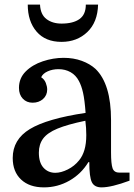

<svg xmlns="http://www.w3.org/2000/svg" viewBox="-20 -800 581 830"><path d="M35 -117Q35 -197 109 -242Q183 -287 350 -312Q346 -368 339 -399Q332 -430 321 -450Q308 -475 285 -488Q262 -501 233 -501Q207 -501 186 -491.5Q165 -482 158 -466Q172 -457 178 -441.5Q184 -426 184 -413Q184 -388 166 -372Q148 -356 121 -356Q95 -356 78.5 -373.5Q62 -391 62 -420Q62 -462 91 -491Q120 -520 165 -535Q210 -550 255 -550Q298 -550 333.5 -537Q369 -524 393 -502Q460 -437 460 -281V-141Q460 -92 466.5 -73Q473 -54 495 -54H540V-19Q462 10 419 10Q388 10 377 -12.5Q366 -35 366 -99H362Q331 -48 280 -19Q229 10 170 10Q107 10 71 -24Q35 -58 35 -117ZM219 -53Q244 -53 273 -67.5Q302 -82 322 -107Q337 -125 345 -152Q353 -179 353 -216Q353 -231 352 -247Q351 -263 349 -278Q272 -262 228.5 -244Q185 -226 166.5 -201Q148 -176 148 -140Q148 -97 168 -75Q188 -53 219 -53ZM404 -780H351Q351 -737 323.5 -717.5Q296 -698 246 -698Q207 -698 181 -717.5Q155 -737 153 -780H100Q100 -708 138 -663.5Q176 -619 246 -619Q313 -619 357.5 -661.5Q402 -704 404 -780Z"/></svg>

Font: Domine Medium
Style: Regular
Weight: 500
Designer: Pablo Impallari, Rodrigo Fuenzalida, Brenda Gallo
Foundry: Pablo Impallari, Rodrigo Fuenzalida, Brenda Gallo
Version: Version 2.000